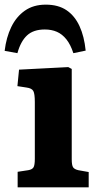

<svg xmlns="http://www.w3.org/2000/svg" viewBox="-42 -807 425 827"><path d="M34 0V-67L80 -74Q97 -77 102.5 -86.5Q108 -96 108 -123V-368Q108 -403 101.5 -415Q95 -427 72 -430L33 -436L40 -507L252 -518L267 -510V-121Q267 -96 272.5 -87Q278 -78 295 -74L340 -66V0ZM155 -787Q209 -787 244.5 -763Q280 -739 300.5 -694.5Q321 -650 327 -589L274 -578Q262 -615 244 -637.5Q226 -660 203 -670Q180 -680 151 -680Q102 -680 74.5 -654.5Q47 -629 33 -578L-22 -588Q-15 -646 6.5 -690.5Q28 -735 65 -761Q102 -787 155 -787Z"/></svg>

Font: Literata 18pt
Style: Bold
Weight: 700
Designer: Latin by Veronika Burian and Jose Scaglione. Greek by Irene Vlachou. Cyrillic by Vera Evstafieva.
Foundry: TypeTogether
Version: Version 3.103;gftools[0.9.29]